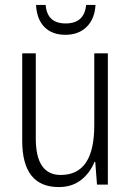

<svg xmlns="http://www.w3.org/2000/svg" viewBox="-20 -748 532 778"><path d="M417 0H373L366 -92H363Q344 -46 307.5 -18Q271 10 218 10Q70 10 70 -178V-532H125V-187Q125 -39 226 -39Q294 -39 328 -89Q362 -139 362 -241V-532H417ZM245 -607Q191 -607 160 -638.5Q129 -670 126 -728H165Q171 -653 246 -653Q322 -653 329 -728H367Q364 -672 331.5 -639.5Q299 -607 245 -607Z"/></svg>

Font: Noto Sans Display Light Narrow
Style: Regular
Weight: 300
Width: 4
Designer: Monotype Design team
Foundry: Monotype Imaging Inc.
Version: Version 1.000